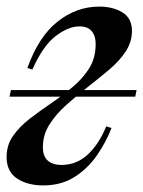

<svg xmlns="http://www.w3.org/2000/svg" viewBox="-29 -548 434 582"><path d="M0 -255 4 -275H385L381 -255ZM157 -48Q203 -48 237 -79.5Q271 -111 293 -165L309 -160Q292 -116 264 -76Q236 -36 196 -11Q156 14 102 14Q54 14 22.5 -7Q-9 -28 -9 -72Q-9 -108 10.5 -136Q30 -164 61 -188Q92 -212 126 -235Q160 -258 191.5 -284.5Q223 -311 242 -342Q261 -373 261 -415Q261 -439 249 -453.5Q237 -468 212 -468Q178 -468 139.5 -438.5Q101 -409 69 -337L54 -342Q88 -437 145.5 -482.5Q203 -528 272 -528Q313 -528 342 -510.5Q371 -493 371 -454Q371 -421 352 -392Q333 -363 301.5 -336.5Q270 -310 236 -283.5Q202 -257 171 -229Q140 -201 120.5 -170Q101 -139 101 -102Q101 -74 116 -61Q131 -48 157 -48Z"/></svg>

Font: Playfair Display Medium
Style: Italic
Weight: 500
Italic angle: -14°
Designer: Claus Eggers Sørensen
Foundry: Claus Eggers Sørensen
Version: Version 1.203